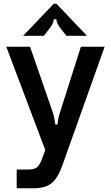

<svg xmlns="http://www.w3.org/2000/svg" viewBox="-20 -811 600 1035"><path d="M70 204V103H129Q160 103 175.5 93.5Q191 84 204 52L224 -2L14 -559H142L264 -207Q273 -181 278 -140H290Q293 -175 304 -207L416 -559H544L316 81Q291 151 257 177.5Q223 204 160 204ZM105 -618 270 -791H284L449 -618H338L311 -652Q284 -686 284 -707H270Q270 -686 243 -652L216 -618Z"/></svg>

Font: Open Sauce Sans SemiBold
Style: Regular
Weight: 600
Designer: Alfredo Marco Pradil
Foundry: Creative Sauce Fz LLC
Version: Version 1.477